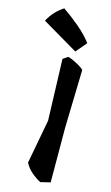

<svg xmlns="http://www.w3.org/2000/svg" viewBox="-234 -1035 637 1102"><g transform="rotate(15 84.5 -483.5)"><path d="M182 -824 128 -760 -86 -886Q-69 -918 -46.5 -942Q-24 -966 3 -983Q50 -951 100 -909Q150 -867 182 -824ZM186 2 128 16Q102 3 75 -19.5Q48 -42 31 -74L80 -336L68 -700L97 -720Q108 -718 127.5 -709Q147 -700 166 -689Q185 -678 194 -668L185 -323Z"/></g></svg>

Font: Langar
Style: Regular
Weight: 400
Designer: Alessia Mazzarella
Foundry: Typeland
Version: Version 1.001; ttfautohint (v1.8.3)